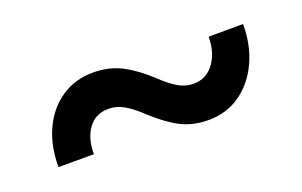

<svg xmlns="http://www.w3.org/2000/svg" viewBox="-41 -531 745 473"><g transform="rotate(-20 331.5 -294.0)"><path d="M514.6 -383.3 605 -383.8Q605 -328.1 584.5 -284.4Q564 -240.7 528.1 -215.6Q492.2 -190.4 444.8 -190.4Q403.8 -190.4 372.3 -206.8Q340.8 -223.1 304.7 -256.3Q282.2 -277.8 262.7 -289.3Q243.2 -300.8 220.7 -300.8Q188 -300.8 168.9 -275.4Q149.9 -250 149.9 -208H57.1Q57.1 -264.6 77.4 -307.4Q97.7 -350.1 133.8 -374Q169.9 -397.9 216.8 -397.9Q257.8 -397.9 290.8 -380.9Q323.7 -363.8 357.9 -332Q381.3 -309.6 400.4 -298.3Q419.4 -287.1 440.9 -287.1Q474.1 -287.1 494.4 -314.5Q514.6 -341.8 514.6 -383.3Z"/></g></svg>

Font: Vazirmatn RD UI Medium
Style: Regular
Weight: 500
Designer: Saber Rastikerdar
Foundry: Saber Rastikerdar
Version: Version 33.003